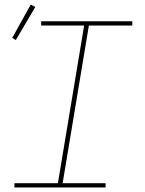

<svg xmlns="http://www.w3.org/2000/svg" viewBox="-20 -829 640 849"><path d="M44 0V-19H236L352 -716H162V-735H565V-716H373L257 -19H447V0ZM50 -652 34 -661 116 -809 136 -798Z"/></svg>

Font: Iosevka Slab Thin Extended
Style: Italic
Weight: 100
Width: 7
Italic angle: -9°
Monospace: yes
Designer: Belleve Invis
Foundry: Belleve Invis
Version: Version 11.1.0; ttfautohint (v1.8.3)